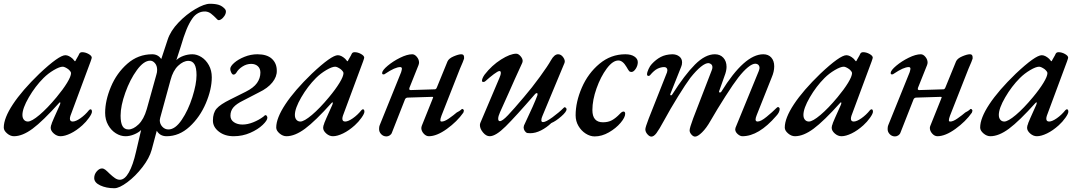

<svg xmlns="http://www.w3.org/2000/svg" viewBox="-32 -709 5743 1019"><path d="M-12 -32Q-12 -82 36.5 -155.5Q85 -229 177 -318Q281 -416 315 -416Q333 -416 354 -397L365 -384Q369 -384 371 -391Q389 -422 388 -422Q392 -432 404 -432Q421 -432 438 -422.5Q455 -413 455 -403Q455 -400 449 -383L342 -95Q339 -86 339 -79Q339 -64 354 -64Q370 -64 395 -81.5Q420 -99 440 -124Q445 -129 448 -129Q456 -129 456 -116Q456 -106 440.5 -84Q425 -62 405 -44Q374 -16 343 -1Q312 14 289 14Q270 14 253.5 -0.5Q237 -15 237 -31Q237 -41 243 -54Q239 -47 254.5 -83Q270 -119 285 -151Q289 -159 288 -164Q287 -169 282 -163Q195 -66 141 -26Q87 14 42 14Q23 14 5.5 -1Q-12 -16 -12 -32ZM268 -193Q303 -235 324 -269.5Q345 -304 345 -321Q345 -329 330 -342Q311 -355 301 -355Q284 -355 253.5 -337Q223 -319 199 -295Q155 -251 121 -192.5Q87 -134 87 -99Q87 -83 95 -73.5Q103 -64 116 -64Q136 -64 177.5 -99Q219 -134 268 -193Z M468 236Q468 216 481.5 200.5Q495 185 509 185Q518 185 526.5 191.5Q535 198 550 213Q566 228 578.5 236.5Q591 245 604 245Q630 245 652 206Q674 167 690 96L717 -19Q703 -5 679.5 4.5Q656 14 634 14Q608 14 583 -1.5Q558 -17 542 -45.5Q526 -74 526 -110Q526 -175 556.5 -248Q587 -321 644 -371Q701 -421 776 -421Q806 -421 824 -396L858 -499Q873 -545 915 -589Q957 -633 1005 -661Q1053 -689 1082 -689Q1111 -689 1129.5 -683Q1148 -677 1162 -661Q1167 -656 1167 -648Q1167 -636 1158.5 -623.5Q1150 -611 1139 -605Q1128 -599 1122 -605Q1101 -627 1087.5 -637Q1074 -647 1058 -648Q1038 -649 1020 -639.5Q1002 -630 989 -611Q972 -587 957.5 -551.5Q943 -516 928 -464L904 -390Q918 -404 941.5 -412.5Q965 -421 989 -421Q1013 -421 1037 -406Q1061 -391 1076.5 -363Q1092 -335 1092 -299Q1092 -235 1060.5 -161Q1029 -87 974 -36.5Q919 14 852 14Q817 14 800 -15L773 86Q761 130 724 178Q687 226 644 258Q601 290 575 290Q532 290 500 275Q468 260 468 236ZM747 -130 798 -313Q802 -325 802 -338Q802 -360 790.5 -373.5Q779 -387 765 -387Q731 -387 694.5 -337Q658 -287 633 -217Q608 -147 608 -95Q608 -58 618 -40Q628 -22 650 -22Q675 -22 703 -48.5Q731 -75 747 -130ZM1011 -310Q1011 -350 1000 -368Q989 -386 968 -386Q941 -386 913.5 -360Q886 -334 873 -284L818 -83Q816 -75 816 -71Q816 -51 829.5 -36.5Q843 -22 862 -22Q898 -22 932.5 -73Q967 -124 989 -193.5Q1011 -263 1011 -310Z M1098 -69Q1098 -110 1117.5 -132.5Q1137 -155 1190 -181L1272 -222Q1314 -243 1332 -268.5Q1350 -294 1350 -324Q1350 -345 1336.5 -357.5Q1323 -370 1301 -370Q1277 -370 1255 -356Q1233 -342 1223 -324Q1216 -313 1207 -313Q1201 -313 1195.5 -323.5Q1190 -334 1190 -343Q1190 -357 1211 -375.5Q1232 -394 1265.5 -407.5Q1299 -421 1334 -421Q1385 -421 1411 -397Q1437 -373 1437 -334Q1438 -302 1413.5 -271.5Q1389 -241 1343 -219L1258 -175Q1223 -158 1207 -139.5Q1191 -121 1191 -95Q1191 -73 1209.5 -60.5Q1228 -48 1255 -48Q1282 -48 1312 -60Q1342 -72 1366 -90Q1368 -91 1371 -94.5Q1374 -98 1378 -98Q1381 -98 1384 -93.5Q1387 -89 1387 -84Q1387 -70 1362 -46Q1337 -22 1296 -4Q1255 14 1208 14Q1161 14 1129.5 -10.5Q1098 -35 1098 -69Z M1434 -32Q1434 -82 1482.5 -155.5Q1531 -229 1623 -318Q1727 -416 1761 -416Q1779 -416 1800 -397L1811 -384Q1815 -384 1817 -391Q1835 -422 1834 -422Q1838 -432 1850 -432Q1867 -432 1884 -422.5Q1901 -413 1901 -403Q1901 -400 1895 -383L1788 -95Q1785 -86 1785 -79Q1785 -64 1800 -64Q1816 -64 1841 -81.5Q1866 -99 1886 -124Q1891 -129 1894 -129Q1902 -129 1902 -116Q1902 -106 1886.5 -84Q1871 -62 1851 -44Q1820 -16 1789 -1Q1758 14 1735 14Q1716 14 1699.5 -0.5Q1683 -15 1683 -31Q1683 -41 1689 -54Q1685 -47 1700.5 -83Q1716 -119 1731 -151Q1735 -159 1734 -164Q1733 -169 1728 -163Q1641 -66 1587 -26Q1533 14 1488 14Q1469 14 1451.5 -1Q1434 -16 1434 -32ZM1714 -193Q1749 -235 1770 -269.5Q1791 -304 1791 -321Q1791 -329 1776 -342Q1757 -355 1747 -355Q1730 -355 1699.5 -337Q1669 -319 1645 -295Q1601 -251 1567 -192.5Q1533 -134 1533 -99Q1533 -83 1541 -73.5Q1549 -64 1562 -64Q1582 -64 1623.5 -99Q1665 -134 1714 -193Z M1980 -26Q1980 -37 1983 -44L2097 -326Q2101 -340 2101 -344Q2101 -353 2092 -353Q2065 -353 2013 -318Q2009 -314 2003 -314Q1996 -314 1996 -322Q1997 -336 2025.5 -360Q2054 -384 2091.5 -402.5Q2129 -421 2156 -421Q2169 -421 2180.5 -407Q2192 -393 2192 -377Q2192 -371 2189 -363L2141 -243Q2140 -241 2140 -237Q2140 -231 2148 -231L2276 -235Q2283 -235 2287 -246L2343 -383Q2350 -399 2376 -410Q2402 -421 2416 -421Q2425 -421 2428.5 -415.5Q2432 -410 2431 -398Q2431 -397 2424 -379L2409 -344L2311 -95Q2305 -79 2305 -71Q2305 -64 2311 -64Q2326 -63 2351 -80.5Q2376 -98 2392 -112Q2397 -114 2405.5 -119.5Q2414 -125 2420 -131Q2423 -131 2425.5 -129.5Q2428 -128 2428 -126Q2430 -124 2430 -121Q2430 -120 2427 -111Q2394 -64 2340 -25Q2286 14 2244 14Q2229 14 2216.5 0Q2204 -14 2204 -30Q2204 -34 2206 -40L2263 -182Q2267 -191 2267 -193Q2267 -195 2261 -195L2132 -191Q2123 -191 2118 -183L2048 -5Q2045 4 2036.5 9.5Q2028 15 2019 15Q2002 15 1990.5 2.5Q1979 -10 1980 -26Z M2515 -45Q2515 -50 2517 -56L2618 -294Q2626 -312 2626 -322Q2626 -332 2619 -332Q2611 -332 2589 -315.5Q2567 -299 2545 -279Q2540 -274 2534 -274Q2526 -274 2526 -280Q2526 -293 2540 -313Q2578 -362 2627 -393Q2676 -424 2708 -424Q2719 -424 2730.5 -411Q2742 -398 2742 -385Q2742 -382 2740 -376Q2698 -285 2667 -214L2622 -114Q2612 -92 2612 -79Q2612 -66 2621 -66Q2634 -66 2664 -97.5Q2694 -129 2748 -193Q2791 -243 2833.5 -301.5Q2876 -360 2892 -389Q2910 -421 2930 -421Q2946 -421 2957.5 -404.5Q2969 -388 2964 -375L2847 -94Q2841 -81 2841 -71Q2841 -61 2850 -61Q2865 -61 2900 -86.5Q2935 -112 2961 -138Q2963 -140 2964 -140Q2968 -140 2971.5 -136.5Q2975 -133 2975 -129Q2975 -116 2946.5 -91Q2918 -66 2894 -56Q2869 -32 2839.5 -17Q2810 -2 2782 -2Q2772 -2 2767 -3Q2759 -5 2753 -14Q2747 -23 2747 -33Q2747 -37 2749 -43Q2805 -161 2820 -203Q2821 -206 2821 -210Q2821 -215 2817 -215Q2813 -215 2808 -210Q2704 -90 2651.5 -38Q2599 14 2567 14Q2548 14 2531.5 -6Q2515 -26 2515 -45Z M3023 -97Q3023 -168 3056 -244Q3089 -320 3149.5 -370.5Q3210 -421 3287 -421Q3317 -421 3335 -409Q3353 -397 3353 -379Q3353 -361 3342 -344Q3331 -327 3319 -327Q3311 -327 3306.5 -332.5Q3302 -338 3293 -354Q3273 -388 3250 -388Q3220 -388 3188 -345Q3156 -302 3134 -240Q3112 -178 3112 -125Q3112 -60 3168 -60Q3196 -60 3216 -71Q3236 -82 3258 -105Q3269 -117 3277 -117Q3286 -117 3286 -105Q3286 -86 3261.5 -57Q3237 -28 3199.5 -6.5Q3162 15 3124 15Q3100 15 3076.5 0Q3053 -15 3038 -40.5Q3023 -66 3023 -97Z M3393 -23Q3393 -33 3411 -80L3508 -325Q3510 -333 3510 -336Q3510 -344 3505.5 -348.5Q3501 -353 3493 -353Q3476 -353 3458 -344.5Q3440 -336 3418 -310Q3415 -306 3410 -306Q3402 -306 3402 -315Q3402 -325 3410 -342.5Q3418 -360 3427 -369Q3449 -393 3474.5 -406.5Q3500 -420 3536 -421Q3558 -421 3573 -409.5Q3588 -398 3588 -378Q3588 -365 3583 -354L3526 -211L3525 -207Q3525 -203 3529 -203Q3534 -203 3536 -208Q3602 -312 3656.5 -366.5Q3711 -421 3762 -421Q3790 -421 3807 -402.5Q3824 -384 3824 -354Q3824 -333 3813 -305L3785 -226L3784 -222Q3784 -218 3789 -218Q3793 -218 3796 -222Q3919 -421 4019 -421Q4046 -421 4061.5 -403.5Q4077 -386 4077 -357Q4077 -329 4064 -299L3984 -98Q3978 -83 3978 -75Q3978 -64 3989 -64Q4006 -64 4036.5 -89Q4067 -114 4088 -135Q4094 -141 4097 -141Q4100 -141 4103 -138Q4106 -135 4106 -131Q4106 -113 4088 -94Q3995 14 3908 14Q3896 14 3883 2.5Q3870 -9 3870 -23Q3870 -26 3872 -32L3995 -332Q3999 -344 3999 -348Q3999 -359 3992.5 -365Q3986 -371 3977 -371Q3961 -371 3937.5 -352Q3914 -333 3886 -297Q3861 -265 3817.5 -197Q3774 -129 3739 -68Q3717 -29 3694 -6.5Q3671 16 3657 16Q3647 16 3637.5 5Q3628 -6 3628 -17Q3628 -30 3647 -81L3745 -335Q3749 -344 3749 -352Q3749 -362 3743 -367.5Q3737 -373 3729 -374Q3713 -375 3688 -355Q3663 -335 3632 -296Q3608 -264 3566.5 -197Q3525 -130 3492 -69Q3466 -21 3452 -2.5Q3438 16 3425 16Q3415 16 3404 3.5Q3393 -9 3393 -23Z M4133 -32Q4133 -82 4181.5 -155.5Q4230 -229 4322 -318Q4426 -416 4460 -416Q4478 -416 4499 -397L4510 -384Q4514 -384 4516 -391Q4534 -422 4533 -422Q4537 -432 4549 -432Q4566 -432 4583 -422.5Q4600 -413 4600 -403Q4600 -400 4594 -383L4487 -95Q4484 -86 4484 -79Q4484 -64 4499 -64Q4515 -64 4540 -81.5Q4565 -99 4585 -124Q4590 -129 4593 -129Q4601 -129 4601 -116Q4601 -106 4585.5 -84Q4570 -62 4550 -44Q4519 -16 4488 -1Q4457 14 4434 14Q4415 14 4398.5 -0.5Q4382 -15 4382 -31Q4382 -41 4388 -54Q4384 -47 4399.5 -83Q4415 -119 4430 -151Q4434 -159 4433 -164Q4432 -169 4427 -163Q4340 -66 4286 -26Q4232 14 4187 14Q4168 14 4150.5 -1Q4133 -16 4133 -32ZM4413 -193Q4448 -235 4469 -269.5Q4490 -304 4490 -321Q4490 -329 4475 -342Q4456 -355 4446 -355Q4429 -355 4398.5 -337Q4368 -319 4344 -295Q4300 -251 4266 -192.5Q4232 -134 4232 -99Q4232 -83 4240 -73.5Q4248 -64 4261 -64Q4281 -64 4322.5 -99Q4364 -134 4413 -193Z M4679 -26Q4679 -37 4682 -44L4796 -326Q4800 -340 4800 -344Q4800 -353 4791 -353Q4764 -353 4712 -318Q4708 -314 4702 -314Q4695 -314 4695 -322Q4696 -336 4724.5 -360Q4753 -384 4790.5 -402.5Q4828 -421 4855 -421Q4868 -421 4879.5 -407Q4891 -393 4891 -377Q4891 -371 4888 -363L4840 -243Q4839 -241 4839 -237Q4839 -231 4847 -231L4975 -235Q4982 -235 4986 -246L5042 -383Q5049 -399 5075 -410Q5101 -421 5115 -421Q5124 -421 5127.5 -415.5Q5131 -410 5130 -398Q5130 -397 5123 -379L5108 -344L5010 -95Q5004 -79 5004 -71Q5004 -64 5010 -64Q5025 -63 5050 -80.5Q5075 -98 5091 -112Q5096 -114 5104.5 -119.5Q5113 -125 5119 -131Q5122 -131 5124.5 -129.5Q5127 -128 5127 -126Q5129 -124 5129 -121Q5129 -120 5126 -111Q5093 -64 5039 -25Q4985 14 4943 14Q4928 14 4915.5 0Q4903 -14 4903 -30Q4903 -34 4905 -40L4962 -182Q4966 -191 4966 -193Q4966 -195 4960 -195L4831 -191Q4822 -191 4817 -183L4747 -5Q4744 4 4735.5 9.5Q4727 15 4718 15Q4701 15 4689.5 2.5Q4678 -10 4679 -26Z M5170 -32Q5170 -82 5218.5 -155.5Q5267 -229 5359 -318Q5463 -416 5497 -416Q5515 -416 5536 -397L5547 -384Q5551 -384 5553 -391Q5571 -422 5570 -422Q5574 -432 5586 -432Q5603 -432 5620 -422.5Q5637 -413 5637 -403Q5637 -400 5631 -383L5524 -95Q5521 -86 5521 -79Q5521 -64 5536 -64Q5552 -64 5577 -81.5Q5602 -99 5622 -124Q5627 -129 5630 -129Q5638 -129 5638 -116Q5638 -106 5622.5 -84Q5607 -62 5587 -44Q5556 -16 5525 -1Q5494 14 5471 14Q5452 14 5435.5 -0.5Q5419 -15 5419 -31Q5419 -41 5425 -54Q5421 -47 5436.5 -83Q5452 -119 5467 -151Q5471 -159 5470 -164Q5469 -169 5464 -163Q5377 -66 5323 -26Q5269 14 5224 14Q5205 14 5187.5 -1Q5170 -16 5170 -32ZM5450 -193Q5485 -235 5506 -269.5Q5527 -304 5527 -321Q5527 -329 5512 -342Q5493 -355 5483 -355Q5466 -355 5435.5 -337Q5405 -319 5381 -295Q5337 -251 5303 -192.5Q5269 -134 5269 -99Q5269 -83 5277 -73.5Q5285 -64 5298 -64Q5318 -64 5359.5 -99Q5401 -134 5450 -193Z"/></svg>

Font: EB Garamond Medium
Style: Italic
Weight: 500
Italic angle: -17.2°
Designer: Georg Duffner and Octavio Pardo
Foundry: Georg Duffner
Version: Version 1.000